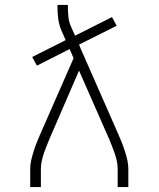

<svg xmlns="http://www.w3.org/2000/svg" viewBox="-20 -755 640 775"><path d="M102 0V-74Q102 -91 106 -108.5Q110 -126 115.5 -143.5Q121 -161 127.5 -177.5Q134 -194 141 -210L277 -520L261 -557L129 -490L110 -525L245 -593L227 -634Q218 -656 215 -680Q212 -704 212 -728V-735H254V-728Q254 -708 256 -687.5Q258 -667 266 -649L283 -611L432 -686L451 -651L299 -575L306 -558L459 -210Q466 -194 472.5 -177.5Q479 -161 484.5 -143.5Q490 -126 494 -108.5Q498 -91 498 -74V0H455V-74Q455 -89 451.5 -105Q448 -121 443 -136Q438 -151 432 -165.5Q426 -180 420 -195L299 -470L180 -195Q174 -180 168 -165.5Q162 -151 157 -136Q152 -121 148.5 -105Q145 -89 145 -74V0Z"/></svg>

Font: Iosevka Curly Slab XLtEx
Style: Regular
Weight: 200
Width: 7
Monospace: yes
Designer: Belleve Invis
Foundry: Belleve Invis
Version: Version 11.1.0; ttfautohint (v1.8.3)